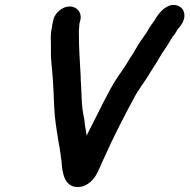

<svg xmlns="http://www.w3.org/2000/svg" viewBox="-20 -707 764 774"><path d="M304 -627C311 -656 290 -681 261 -681C232 -681 202 -656 195 -627L193 -618C191 -609 190 -602 189 -595C185 -578 184 -560 185 -543C186 -517 184 -482 187 -456C193 -400 196 -344 198 -285C200 -228 208 -186 216 -134C222 -109 224 -81 228 -57C231 -11 239 49 296 47C307 47 320 43 333 35C370 12 378 -27 401 -73C434 -148 477 -232 517 -306C540 -351 564 -377 587 -417C599 -437 612 -455 623 -475C635 -496 644 -507 656 -526C665 -540 674 -559 685 -570C689 -576 695 -589 703 -597L710 -606C732 -637 725 -668 705 -680C664 -705 621 -660 604 -626C594 -612 581 -596 573 -579C563 -565 554 -552 544 -537C535 -524 523 -501 513 -486C499 -466 490 -447 476 -428C468 -417 461 -405 452 -393C418 -342 378 -255 347 -196L329 -160L327 -176C324 -190 321 -209 320 -225C313 -257 311 -275 309 -313L307 -362C306 -375 305 -389 305 -404C302 -459 298 -512 298 -570C297 -583 300 -599 300 -611Z"/></svg>

Font: Electronic
Style: ExHvIt
Weight: 900
Version: Version 1.011